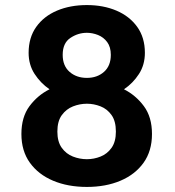

<svg xmlns="http://www.w3.org/2000/svg" viewBox="-20 -727 690 758"><path d="M323 11Q248 11 189.8 -13.5Q131.5 -38 98 -84.5Q64.5 -131 64.5 -198Q64.5 -265 96.5 -308Q128.5 -351 175.5 -374.5Q140 -399 116.5 -435.2Q93 -471.5 93 -518.5Q93 -578.5 123 -620.8Q153 -663 205 -685Q257 -707 323 -707Q388 -707 439.8 -685Q491.5 -663 521.8 -620.8Q552 -578.5 552 -518.5Q552 -471 528.5 -434.8Q505 -398.5 469.5 -374.5Q516 -351 548 -308Q580 -265 580 -198Q580 -131 546.8 -84.5Q513.5 -38 455.5 -13.5Q397.5 11 323 11ZM323 -419.5Q363.5 -419.5 390.5 -443.2Q417.5 -467 417.5 -510.5Q417.5 -541.5 403.2 -560.8Q389 -580 367 -588.8Q345 -597.5 323 -597.5Q288 -597.5 257.8 -577.2Q227.5 -557 227.5 -510.5Q227.5 -467 254.8 -443.2Q282 -419.5 323 -419.5ZM323 -98.5Q351 -98.5 377.2 -109Q403.5 -119.5 420.5 -143.5Q437.5 -167.5 437.5 -207.5Q437.5 -249 420.2 -273Q403 -297 376.8 -307.2Q350.5 -317.5 323 -317.5Q295 -317.5 268.2 -307Q241.5 -296.5 224 -272.5Q206.5 -248.5 206.5 -207.5Q206.5 -167.5 223.8 -143.5Q241 -119.5 267.8 -109Q294.5 -98.5 323 -98.5Z"/></svg>

Font: Trispace SemiBold
Style: Regular
Weight: 600
Designer: Tyler Finck
Foundry: Etcetera Type Company
Version: Version 1.210; ttfautohint (v1.8.3)